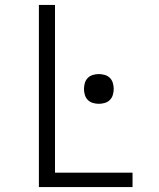

<svg xmlns="http://www.w3.org/2000/svg" viewBox="-20 -755 640 775"><path d="M137 0V-735H202V-58H515V0ZM379 -336Q367 -336 355 -339.5Q343 -343 334.5 -351.5Q326 -360 322.5 -372Q319 -384 319 -396Q319 -408 322.5 -420Q326 -432 334.5 -440.5Q343 -449 355 -452.5Q367 -456 379 -456Q391 -456 403 -452.5Q415 -449 423.5 -440.5Q432 -432 435.5 -420Q439 -408 439 -396Q439 -384 435.5 -372Q432 -360 423.5 -351.5Q415 -343 403 -339.5Q391 -336 379 -336Z"/></svg>

Font: Iosevka Aile Light
Style: Regular
Weight: 300
Designer: Belleve Invis
Foundry: Belleve Invis
Version: Version 27.3.5; ttfautohint (v1.8.4)